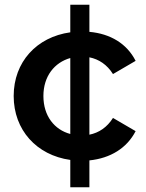

<svg xmlns="http://www.w3.org/2000/svg" viewBox="-20 -674 621 814"><path d="M359 -103V-431C399 -423 434 -400 459 -360L555 -416C518 -489 448 -531 359 -539V-654H278V-537C135 -517 38 -411 38 -267C38 -123 135 -16 278 4V120H359V6C448 -3 518 -46 555 -118L459 -174C434 -134 399 -111 359 -103ZM164 -267C164 -351 211 -409 278 -428V-106C211 -124 164 -182 164 -267Z"/></svg>

Font: Montserrat Lite SemiBold
Style: Regular
Weight: 600
Designer: Julieta Ulanovsky
Foundry: Julieta Ulanovsky
Version: Version 7.200;PS 007.200;hotconv 1.0.88;makeotf.lib2.5.64775